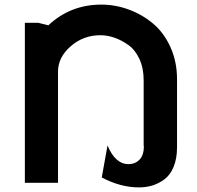

<svg xmlns="http://www.w3.org/2000/svg" viewBox="-20 -794 855 834"><path d="M88 0V-695H146L190 -684Q286 -774 420 -774Q481 -774 539.5 -752.5Q598 -731 645 -691.5Q692 -652 720.5 -589Q749 -526 749 -449V-155Q749 -105 734 -69Q719 -33 693.5 -14.5Q668 4 641 12Q614 20 583 20Q504 20 422 -23L447 -162Q481 -81 538 -81Q567 -81 586 -100.5Q605 -120 605 -159L604 -161V-446Q604 -498 585.5 -538Q567 -578 537 -599Q507 -620 476.5 -630.5Q446 -641 416 -641Q342 -641 287 -593Q232 -545 232 -483V0Z"/></svg>

Font: Coval
Style: ExtraBold
Weight: 800
Foundry: Context Ltd
Version: Version 001.000